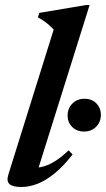

<svg xmlns="http://www.w3.org/2000/svg" viewBox="-20 -735 423 767"><path d="M194.5 -617Q185.5 -626.5 176.5 -634.5Q167.5 -642.5 156.5 -650.2Q145.5 -658 131.5 -665.5L137 -683.5L324 -715H338L126 -39.5L108.5 -65.5Q130 -63.5 153 -69.8Q176 -76 201.2 -92Q226.5 -108 254 -134.5L270 -118Q232.5 -70 197.2 -41.5Q162 -13 129 -0.5Q96 12 65.5 12Q30.5 12 17.8 0.2Q5 -11.5 13.5 -38ZM315.5 -209.5Q286.5 -209.5 268.2 -228Q250 -246.5 250 -273.5Q250 -302 269 -321.2Q288 -340.5 317.5 -340.5Q347 -340.5 365 -322Q383 -303.5 383 -276Q383 -248 364.2 -228.8Q345.5 -209.5 315.5 -209.5Z"/></svg>

Font: Newsreader 24pt SemiBold
Style: Italic
Weight: 600
Italic angle: -17°
Designer: Hugues Gentile
Foundry: Production Type
Version: Version 1.003